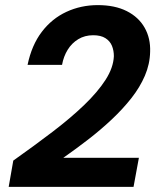

<svg xmlns="http://www.w3.org/2000/svg" viewBox="-20 -732 625 752"><path d="M14 0 32 -103Q114 -161 185.5 -215.5Q257 -270 310 -321Q363 -372 393.5 -419.5Q424 -467 426 -512Q426 -534 418.5 -552.5Q411 -571 393 -582.5Q375 -594 345 -594Q312 -594 286.5 -578.5Q261 -563 245 -537Q229 -511 223 -478H88Q104 -555 143.5 -607Q183 -659 240 -685.5Q297 -712 363 -712Q430 -712 476.5 -688.5Q523 -665 546.5 -623.5Q570 -582 568 -529Q567 -481 547.5 -435.5Q528 -390 494.5 -347.5Q461 -305 418 -264.5Q375 -224 326.5 -186.5Q278 -149 228 -114H524L503 0Z"/></svg>

Font: DM Sans 18pt ExtraBold
Style: Italic
Weight: 800
Italic angle: -10°
Designer: Colophon Foundry, Jonny Pinhorn
Foundry: Colophon Foundry
Version: Version 4.004;gftools[0.9.30]